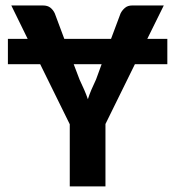

<svg xmlns="http://www.w3.org/2000/svg" viewBox="-20 -668 628 688"><path d="M79.1 -528.8 20.5 -648.4H133.8Q150.4 -648.4 160.4 -640.6Q170.4 -632.8 176.3 -620.1L210.4 -528.8H377.9L412.1 -620.1Q417.5 -630.9 427.5 -639.6Q437.5 -648.4 453.6 -648.4H566.9L507.8 -528.8H579.6V-438H463.4L357.9 -223.6V0H230V-222.7L124 -438H8.3V-528.8ZM294.9 -312.5Q300.3 -329.6 307.6 -346.7Q314.9 -363.8 324.2 -383.3L344.2 -438H244.1L265.1 -382.8Q274.4 -363.3 281.7 -346.4Q289.1 -329.6 294.9 -312.5Z"/></svg>

Font: Carlito
Style: Bold
Weight: 700
Designer: Lukasz Dziedzic
Foundry: tyPoland Lukasz Dziedzic
Version: Version 1.104